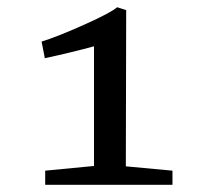

<svg xmlns="http://www.w3.org/2000/svg" viewBox="-20 -862 570 531"><path d="M240 -403V-734Q178 -717 104 -701L95 -747Q140 -761 213.5 -794Q287 -827 304 -842L329 -834L328 -402L457 -390V-351H105V-390Z"/></svg>

Font: Grenzecho Serif
Style: Serif-Regular
Weight: 400
Designer: Dan Reynolds
Foundry: Dan Reynolds
Version: Version 1.001; ttfautohint (v1.1) -l 5 -r 5 -G 72 -x 0 -D la